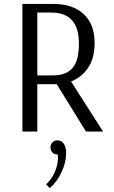

<svg xmlns="http://www.w3.org/2000/svg" viewBox="-20 -670 579 978"><path d="M94 0V-650H251Q350 -650 406 -598.5Q462 -547 462 -451Q462 -374 429 -325Q396 -276 342 -255L505 0H418L269 -241H170V0ZM170 -286H251Q316 -286 349 -323Q382 -360 382 -448Q382 -606 242 -606H170ZM233 288 215 269Q244 242 259.5 205.5Q275 169 275 135Q275 123 274 117Q258 117 248 108Q237 97 237 81Q237 65 248 54Q258 45 273 45Q288 45 298 54Q317 72 317 111Q317 156 293.5 207Q270 258 233 288Z"/></svg>

Font: Arsenal
Style: Regular
Weight: 400
Designer: Andrij Shevchenko
Foundry: Stairsfor
Version: Version 2.001;PS 002.001;hotconv 1.0.88;makeotf.lib2.5.64775